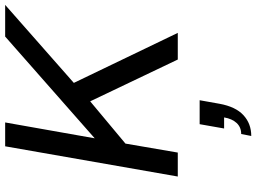

<svg xmlns="http://www.w3.org/2000/svg" viewBox="-148 -578 1018 763"><g transform="rotate(-90 361.5 -197.0)"><path d="M41 0 161.1 -686H255.9L192.9 -330.1L597.2 -686H723.1L413.1 -413.1L611.8 0H505.9L339.8 -348.1L171.9 -208L136.2 0ZM202.1 292 210 252Q236.8 252 253.7 233.9Q270.5 215.8 275.9 184.1H231.9L249 86.9H344.2L330.1 166Q318.4 230 284.7 261Q251 292 202.1 292Z"/></g></svg>

Font: Archivo
Style: Italic
Weight: 400
Italic angle: -10°
Designer: Hector Gatti
Foundry: Omnibus-Type
Version: Version 2.001